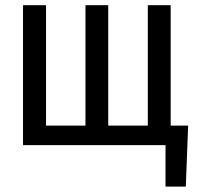

<svg xmlns="http://www.w3.org/2000/svg" viewBox="-20 -548 762 725"><path d="M153.8 -528.3V-73.7H302.7V-528.3H388.7V-73.7H538.1V-528.3H624.5V-73.7H690.4L681.6 156.7H605V0H66.9V-528.3Z"/></svg>

Font: Roboto Condensed
Style: Regular
Weight: 400
Designer: Google
Version: Version 2.001047; 2015